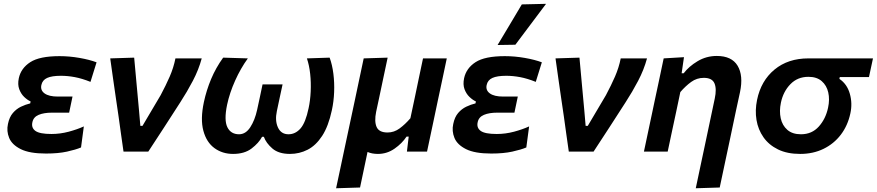

<svg xmlns="http://www.w3.org/2000/svg" viewBox="-20 -810 4685 1026"><path d="M225.5 10.5Q138 10.5 91 -13Q44 -36.5 29 -73Q14 -109.5 22.5 -147.5Q30 -184.5 48.8 -206.2Q67.5 -228 92 -239.8Q116.5 -251.5 141.5 -257.5L143.5 -268Q126.5 -275.5 109.2 -292Q92 -308.5 82.8 -333.5Q73.5 -358.5 80.5 -392Q92 -445.5 141.8 -477.8Q191.5 -510 298 -510Q351 -510 405 -500.5Q459 -491 496 -477L463.5 -372.5Q418.5 -390.5 380 -397.8Q341.5 -405 305.5 -405Q257 -405 231.8 -393.5Q206.5 -382 201 -355.5Q195 -327.5 218.2 -310.8Q241.5 -294 289 -294H367.5L349.5 -208H257.5Q214.5 -208 186.5 -196.2Q158.5 -184.5 153 -156.5Q146.5 -127 169.2 -110.5Q192 -94 255 -94Q301.5 -94 347.2 -106.2Q393 -118.5 428 -134.5L413 -22Q384.5 -10 338 0.2Q291.5 10.5 225.5 10.5Z M640 0Q633.5 -46 626.5 -94.8Q619.5 -143.5 613.5 -188.5L600.5 -277Q592.5 -332 584.5 -387.8Q576.5 -443.5 569 -498L697 -502Q702.5 -441.5 709.5 -365Q716.5 -288.5 723 -218.5L730 -137.5H741.5L838.5 -301.5Q866.5 -354 887 -401Q907.5 -448 917.5 -498H1058Q1041.5 -437 1010.5 -378Q979.5 -319 943.5 -263.5Q900.5 -196.5 857.5 -130.2Q814.5 -64 772.5 0Z M1225.5 12.5Q1168.5 12.5 1126 -18.5Q1083.5 -49.5 1066.8 -111Q1050 -172.5 1069.5 -264.5Q1083 -327.5 1108.2 -387.8Q1133.5 -448 1172.5 -502L1304.5 -498Q1266 -445 1236.5 -379.2Q1207 -313.5 1193.5 -250Q1176.5 -168 1195 -130.2Q1213.5 -92.5 1257.5 -92.5Q1293 -92.5 1317.5 -130.2Q1342 -168 1354 -223Q1361.5 -257.5 1369 -292.5Q1376.5 -327.5 1383 -359H1490Q1483 -326.5 1475 -289.5Q1467 -252.5 1459.5 -216.5Q1448.5 -165.5 1465.2 -129Q1482 -92.5 1521.5 -92.5Q1558.5 -92.5 1585.8 -123.5Q1613 -154.5 1629 -231.5Q1638 -272.5 1640.2 -320.8Q1642.5 -369 1637.5 -415.2Q1632.5 -461.5 1620 -498L1741.5 -502Q1755.5 -464 1761.5 -416Q1767.5 -368 1765.5 -317.8Q1763.5 -267.5 1753.5 -221.5Q1735 -135 1701.5 -83.8Q1668 -32.5 1624 -10Q1580 12.5 1529.5 12.5Q1469 12.5 1435.5 -16.5Q1402 -45.5 1390 -79H1380.5Q1362.5 -45.5 1324.5 -16.5Q1286.5 12.5 1225.5 12.5Z M1776 196Q1787.5 142 1798.8 89.2Q1810 36.5 1823 -25L1875.5 -271Q1890 -339 1901 -391.8Q1912 -444.5 1923.5 -498L2051.5 -502Q2040 -448.5 2029 -396Q2018 -343.5 2006 -287L1990 -212.5Q1979.5 -161 1992.5 -131.5Q2005.5 -102 2051 -102Q2086 -102 2115.5 -123.8Q2145 -145.5 2173 -178L2196 -286Q2208 -343.5 2218.5 -393.8Q2229 -444 2240.5 -498H2367.5Q2356 -443.5 2345 -391.5Q2334 -339.5 2319.5 -272L2299 -174.5Q2291 -136.5 2281.5 -92Q2272 -47.5 2262 0H2154.5Q2157 -20 2159.2 -40Q2161.5 -60 2164 -80H2152.5Q2128.5 -43.5 2088.2 -15.5Q2048 12.5 1999.5 12.5Q1967.5 12.5 1944 2Q1933.5 51.5 1924 97Q1914.5 142.5 1904 192Z M2605 10.5Q2517.5 10.5 2470.5 -13Q2423.5 -36.5 2408.5 -73Q2393.5 -109.5 2402 -147.5Q2409.5 -184.5 2428.2 -206.2Q2447 -228 2471.5 -239.8Q2496 -251.5 2521 -257.5L2523 -268Q2506 -275.5 2488.8 -292Q2471.5 -308.5 2462.2 -333.5Q2453 -358.5 2460 -392Q2471.5 -445.5 2521.2 -477.8Q2571 -510 2677.5 -510Q2730.5 -510 2784.5 -500.5Q2838.5 -491 2875.5 -477L2843 -372.5Q2798 -390.5 2759.5 -397.8Q2721 -405 2685 -405Q2636.5 -405 2611.2 -393.5Q2586 -382 2580.5 -355.5Q2574.5 -327.5 2597.8 -310.8Q2621 -294 2668.5 -294H2747L2729 -208H2637Q2594 -208 2566 -196.2Q2538 -184.5 2532.5 -156.5Q2526 -127 2548.8 -110.5Q2571.5 -94 2634.5 -94Q2681 -94 2726.8 -106.2Q2772.5 -118.5 2807.5 -134.5L2792.5 -22Q2764 -10 2717.5 0.2Q2671 10.5 2605 10.5ZM2639 -569.5Q2672 -624.5 2704.2 -678.5Q2736.5 -732.5 2768.5 -786.5L2898 -789.5Q2856 -733.5 2815 -679Q2774 -624.5 2734 -571Z M3019.5 0Q3013 -46 3006 -94.8Q2999 -143.5 2993 -188.5L2980 -277Q2972 -332 2964 -387.8Q2956 -443.5 2948.5 -498L3076.5 -502Q3082 -441.5 3089 -365Q3096 -288.5 3102.5 -218.5L3109.5 -137.5H3121L3218 -301.5Q3246 -354 3266.5 -401Q3287 -448 3297 -498H3437.5Q3421 -437 3390 -378Q3359 -319 3323 -263.5Q3280 -196.5 3237 -130.2Q3194 -64 3152 0Z M3698 196Q3709 143.5 3721.8 83.5Q3734.5 23.5 3748.5 -42Q3761 -102 3774 -162.8Q3787 -223.5 3799.5 -283.5Q3810.5 -335 3798 -364.5Q3785.5 -394 3741 -394Q3703.5 -394 3673.5 -372.2Q3643.5 -350.5 3615.5 -318L3593 -211Q3580.5 -153.5 3570 -103.8Q3559.5 -54 3548 0H3421Q3432.5 -54 3443.2 -104.8Q3454 -155.5 3467 -217L3477.5 -267Q3488.5 -318.5 3501 -377Q3513.5 -435.5 3526.5 -498L3635 -504.5L3622.5 -418.5H3633.5Q3661 -455 3707.8 -483Q3754.5 -511 3810.5 -511Q3890 -511 3921.5 -458.8Q3953 -406.5 3934.5 -318Q3923.5 -268 3914.2 -224.5Q3905 -181 3897 -143L3880.5 -64.5Q3865.5 5.5 3852.5 67Q3839.5 128.5 3826 192Z M4256 12.5Q4186.5 12.5 4137.5 -11.5Q4088.5 -35.5 4059.8 -76.5Q4031 -117.5 4022.5 -169Q4014 -220.5 4025.5 -276Q4046.5 -378.5 4118.8 -438.2Q4191 -498 4300 -498H4645L4623.5 -398H4467.5L4465.5 -388.5Q4506.5 -361 4521.2 -309.2Q4536 -257.5 4524 -203.5Q4510 -138.5 4473 -90Q4436 -41.5 4380.5 -14.5Q4325 12.5 4256 12.5ZM4260 -92.5Q4318.5 -92.5 4355.5 -133.8Q4392.5 -175 4405 -234.5Q4414.5 -278.5 4406 -316Q4397.5 -353.5 4371 -376.5Q4344.5 -399.5 4300 -399.5Q4242 -399.5 4203.8 -360.2Q4165.5 -321 4153 -261.5Q4143.5 -216.5 4152 -178Q4160.5 -139.5 4187.5 -116Q4214.5 -92.5 4260 -92.5Z"/></svg>

Font: Commissioner SemiBold
Style: Italic
Weight: 600
Italic angle: -12°
Designer: Kostas Bartsokas
Foundry: Kostas Bartsokas
Version: Version 1.000; ttfautohint (v1.8.3)